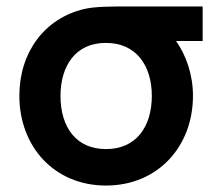

<svg xmlns="http://www.w3.org/2000/svg" viewBox="-20 -560 676 595"><path d="M308.5 15C469 15 578 -106 578 -263C578 -328.5 557 -388.5 525.5 -433H608V-540H382C321.5 -540 275 -540 240.5 -532C118 -503 40 -398 40 -263C40 -106.5 147.5 15 308.5 15ZM167.5 -263C167.5 -353 212 -427.5 308.5 -427C402.5 -427 450.5 -356 450.5 -263C450.5 -168.5 403 -98 308.5 -98C216.5 -98 167.5 -165 167.5 -263Z"/></svg>

Font: Eudonet
Style: Bold
Weight: 700
Designer: Mikhail Sharanda
Foundry: Mikhail Sharanda
Version: Version 4.503;Glyphs 3.1.2 (3151)